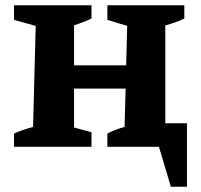

<svg xmlns="http://www.w3.org/2000/svg" viewBox="-20 -555 761 726"><path d="M33 0V-50Q49 -57 66 -63Q83 -69 105 -75L115 -457L33 -480V-535H326V-485Q310 -477 297.5 -472.5Q285 -468 260 -459V-308H457L461 -457L386 -480V-535H677V-485Q644 -469 605 -459V-89H687V151H626L581 0H386V-50Q403 -59 418 -64.5Q433 -70 451 -75L455 -220H260V-73L326 -55V0Z"/></svg>

Font: Piazzolla SC
Style: Bold
Weight: 700
Designer: Juan Pablo del Peral
Foundry: Huerta Tipografica
Version: Version 1.330